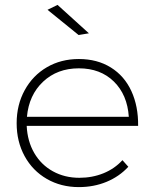

<svg xmlns="http://www.w3.org/2000/svg" viewBox="-20 -763 629 784"><path d="M215 -743 343 -627 301 -620 174 -723ZM544 -249H89Q92 -186 120 -138Q148 -90 196 -63.5Q244 -37 304 -37Q357 -37 402.5 -55.5Q448 -74 480 -109L504 -82Q467 -42 415 -20.5Q363 1 302 1Q229 1 171 -32.5Q113 -66 80.5 -125.5Q48 -185 48 -260Q48 -335 81 -395Q114 -455 171.5 -488.5Q229 -522 302 -522Q377 -522 432.5 -487.5Q488 -453 516.5 -391Q545 -329 544 -249ZM506 -286Q500 -376 445 -430Q390 -484 302 -484Q214 -484 156 -429.5Q98 -375 90 -286Z"/></svg>

Font: TypoPRO Montserrat
Style: Regular
Weight: 275
Designer: Julieta Ulanovsky
Foundry: Julieta Ulanovsky
Version: Version 6.001